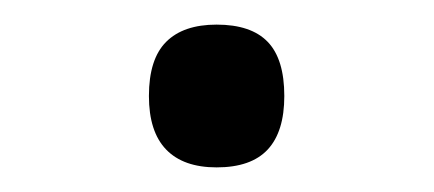

<svg xmlns="http://www.w3.org/2000/svg" viewBox="-20 -109 353 156"><path d="M156 27Q129 27 115 12.5Q101 -2 101 -31Q101 -61 115 -75Q129 -89 156 -89Q184 -89 197.5 -75Q211 -61 211 -31Q211 -2 197.5 12.5Q184 27 156 27Z"/></svg>

Font: Playwrite FR Moderne Light
Style: Regular
Weight: 300
Version: Version 1.002